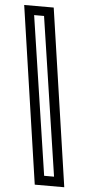

<svg xmlns="http://www.w3.org/2000/svg" viewBox="-58 -784 428 917"><g transform="rotate(5 156.0 -325.0)"><path d="M286.5 100.5H145L20 -750H161.5ZM233.5 54.5 119 -706H71.5L186 54.5Z"/></g></svg>

Font: Tourney Thin Medium
Style: Regular
Weight: 500
Version: Version 1.015